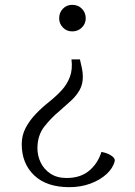

<svg xmlns="http://www.w3.org/2000/svg" viewBox="-20 -670 560 795"><path d="M311 -424Q316 -403 319.5 -386Q323 -369 323 -352Q323 -320 309 -296Q295 -272 273 -252Q251 -232 227 -211Q193 -183 164 -146.5Q135 -110 135 -56Q135 -25 148.5 3Q162 31 189 49Q216 67 256 67Q313 67 349 37Q385 7 400 -41Q427 -36 442.5 -24.5Q458 -13 455 -3Q448 26 421.5 50.5Q395 75 355 90Q315 105 267 105Q173 105 121.5 56Q70 7 70 -73Q70 -110 86.5 -141Q103 -172 129 -199Q155 -226 183 -248Q213 -272 235.5 -296.5Q258 -321 269.5 -352Q281 -383 276 -424ZM279 -650Q303 -650 319 -634Q335 -618 335 -594Q335 -572 319 -556Q303 -540 279 -540Q256 -540 240.5 -556Q225 -572 225 -594Q225 -618 240.5 -634Q256 -650 279 -650Z"/></svg>

Font: Gowun Batang
Style: Regular
Weight: 400
Designer: Yanghee Ryu
Foundry: Yanghee Ryu
Version: Version 2.000